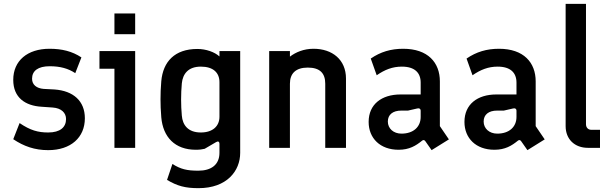

<svg xmlns="http://www.w3.org/2000/svg" viewBox="-20 -770 3176 1000"><path d="M231 12C349 12 422 -54 422 -154C422 -244 362 -297 264 -304L207 -307C171 -310 147 -328 147 -360C147 -401 178 -425 239 -425C294 -425 336 -413 372 -389L404 -471C356 -503 302 -516 238 -516C123 -516 49 -454 49 -354C49 -261 112 -219 197 -214L254 -210C300 -207 324 -182 324 -150C324 -107 293 -80 231 -80C178 -80 138 -91 82 -129L49 -45C104 -8 161 12 231 12Z M576 0H684V-504H498V-412H576ZM576 -592H684V-700H576Z M1014 210C1162 210 1231 120 1231 26V-504H1123V-476C1098 -499 1053 -515 1008 -515C890 -515 829 -449 820 -347C817 -311 816 -283 816 -253C816 -225 817 -196 820 -159C829 -56 891 10 1000 10C1021 10 1032 8 1046 5L1104 -29C1115 -36 1123 -34 1123 -20V26C1123 88 1080 119 1013 119C953 119 921 111 878 84L850 167C904 199 945 210 1014 210ZM1026 -80C959 -80 931 -119 927 -168C922 -223 922 -280 927 -336C932 -385 960 -423 1026 -423C1090 -423 1123 -392 1123 -342V-162C1123 -113 1088 -80 1026 -80Z M1382 0H1490V-334C1490 -388 1521 -418 1583 -418C1647 -418 1674 -388 1674 -334V0H1782V-361C1782 -459 1711 -516 1613 -516C1562 -516 1520 -498 1490 -475V-504H1382Z M2195 -35 2228 12 2318 -44 2271 -113V-346C2271 -444 2209 -516 2080 -516C2016 -516 1962 -500 1911 -465L1942 -378C1984 -407 2024 -423 2073 -423C2140 -423 2171 -391 2171 -340V-278H2066C1968 -278 1900 -227 1900 -135C1900 -50 1960 10 2056 10C2112 10 2146 -11 2178 -37C2184 -42 2190 -42 2195 -35ZM2071 -74C2029 -74 2000 -101 2000 -137C2000 -173 2026 -194 2070 -194H2105L2153 -205C2164 -208 2171 -203 2171 -194V-161C2171 -109 2133 -74 2071 -74Z M2694 -35 2727 12 2817 -44 2770 -113V-346C2770 -444 2708 -516 2579 -516C2515 -516 2461 -500 2410 -465L2441 -378C2483 -407 2523 -423 2572 -423C2639 -423 2670 -391 2670 -340V-278H2565C2467 -278 2399 -227 2399 -135C2399 -50 2459 10 2555 10C2611 10 2645 -11 2677 -37C2683 -42 2689 -42 2694 -35ZM2570 -74C2528 -74 2499 -101 2499 -137C2499 -173 2525 -194 2569 -194H2604L2652 -205C2663 -208 2670 -203 2670 -194V-161C2670 -109 2632 -74 2570 -74Z M3042 0H3105V-94H3059C3043 -94 3032 -106 3032 -123V-750H2926V-113C2926 -45 2973 0 3042 0Z"/></svg>

Font: Finlandica Medium
Style: Regular
Weight: 500
Designer: Niklas Ekholm, Juho Hiilivirta, Jaakko Suomalainen
Foundry: Helsinki Type Studio
Version: Version 2.000;Glyphs 3.2 (3202)